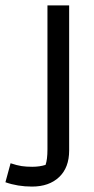

<svg xmlns="http://www.w3.org/2000/svg" viewBox="-54 -490 348 708"><path d="M-34 182 -15 112Q9 120 26 122.5Q43 125 65 125Q92 125 114 118Q121 98 121 61V-470H201V65Q201 128 164 163Q127 198 64 198Q11 198 -34 182Z"/></svg>

Font: Athiti Medium
Style: Regular
Weight: 500
Designer: CadsonDemak Team
Foundry: CadsonDemak
Version: Version 1.033